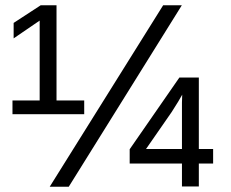

<svg xmlns="http://www.w3.org/2000/svg" viewBox="-20 -708 874 728"><path d="M27.3 -274.9H299.3V-327.1H194.3V-688H134.3L31.7 -621.1V-562.5L130.4 -629.9V-327.1H27.3ZM240.7 0 669.4 -688H598.6L168.5 0ZM733.9 -87.9H788.1V-143.1H733.9V-414.1H660.2L471.7 -142.1V-87.9H669.9V-1H733.9ZM670.9 -349.1 669.9 -318.8V-143.1H533.7L630.9 -283.2C650.7 -314.1 664.1 -336.1 670.9 -349.1Z"/></svg>

Font: Arimo
Style: Regular
Weight: 400
Designer: Steve Matteson
Foundry: Monotype Imaging Inc.
Version: Version 1.32